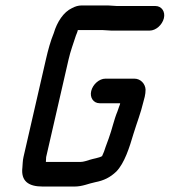

<svg xmlns="http://www.w3.org/2000/svg" viewBox="-20 -661 621 703"><path d="M314 -328C308 -304 322 -283 345 -283H420C419 -279 419 -276 417 -273L410 -253C397 -222 390 -186 378 -154L367 -124C363 -111 359 -100 354 -90C354 -89 354 -89 353 -89C343 -83 321 -80 309 -76C299 -73 286 -68 274 -68H148C149 -75 148 -80 149 -86L231 -443C238 -474 249 -503 258 -531C260 -536 264 -545 265 -551H354C365 -551 376 -549 387 -549H528C551 -549 574 -570 580 -594C586 -618 572 -639 549 -639H408C398 -639 387 -641 376 -641H279C267 -641 256 -638 243 -631C213 -617 189 -581 177 -540C165 -511 156 -478 148 -443L66 -86C63 -73 63 -59 62 -48C56 2 84 22 136 22H253C282 22 304 11 329 6C360 0 383 -11 406 -33C436 -64 454 -121 469 -172C482 -214 495 -246 505 -288L510 -307C512 -316 513 -324 513 -333C512 -354 495 -373 472 -373H366C343 -373 320 -352 314 -328Z"/></svg>

Font: Electronic
Style: CircIt
Weight: 900
Version: Version 1.011